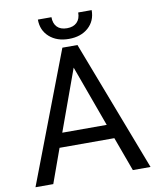

<svg xmlns="http://www.w3.org/2000/svg" viewBox="-95 -955 842 1028"><g transform="rotate(-10 326.0 -441.0)"><path d="M475.1 -185.5H177.2L110.4 0H13.7L285.2 -710.9H367.2L639.2 0H543ZM205.6 -262.7H447.3L326.2 -595.2ZM474.6 -881.8Q474.6 -822.8 434.3 -786.9Q394 -751 328.6 -751Q263.2 -751 222.7 -787.1Q182.1 -823.2 182.1 -881.8H255.9Q255.9 -847.7 274.4 -828.4Q293 -809.1 328.6 -809.1Q362.8 -809.1 382.1 -828.1Q401.4 -847.2 401.4 -881.8Z"/></g></svg>

Font: APIMedia Roboto
Style: Regular
Weight: 400
Designer: Google
Version: Version 2.137; 2017